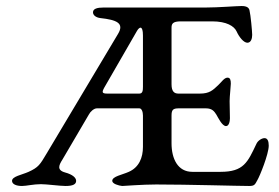

<svg xmlns="http://www.w3.org/2000/svg" viewBox="-20 -616 927 638"><path d="M326 -324 435 -513C443 -527 455 -533 455 -498V-328C455 -315 454 -305 443 -305H337C319 -305 318 -309 326 -324ZM313 -556C368 -550 394 -539 372 -503L135 -106C113 -69 108 -60 75 -45C53 -35 20 -30 20 -15C20 -4 34 2 53 2C68 2 91 -4 116 -4C135 -4 179 2 198 2C223 2 233 -4 233 -15C233 -25 222 -36 196 -43C167 -51 177 -69 187 -85L275 -235C280 -245 292 -256 302 -256H443C451 -256 455 -244 455 -232V-128C455 -92 442 -60 408 -45C386 -35 353 -30 353 -15C353 -5 375 1 386 2C393 2 452 -3 499 -3C605 -3 771 2 808 2C825 2 827 -2 835 -17C843 -30 873 -104 873 -132C873 -147 869 -157 859 -157C850 -157 837 -149 832 -138C803 -77 790 -45 713 -45H619C571 -45 550 -88 550 -140V-232C550 -251 555 -256 574 -256H664C685 -256 692 -246 699 -235C705 -225 718 -197 731 -197C741 -197 744 -213 744 -223C744 -234 743 -265 743 -280C743 -295 747 -330 747 -338C747 -350 745 -358 736 -358C725 -358 716 -343 705 -333C687 -316 676 -305 644 -305H573C559 -305 550 -312 550 -336V-524C550 -537 554 -545 581 -545H685C733 -545 758 -529 766 -512C775 -492 790 -474 802 -474C814 -474 818 -488 818 -500C818 -511 813 -566 809 -582C807 -591 799 -596 783 -596C765 -596 706 -591 664 -591H324C303 -591 289 -587 289 -575C289 -566 298 -558 313 -556Z"/></svg>

Font: EB Garamond SC 08
Style: Regular
Weight: 400
Version: Version 0.016